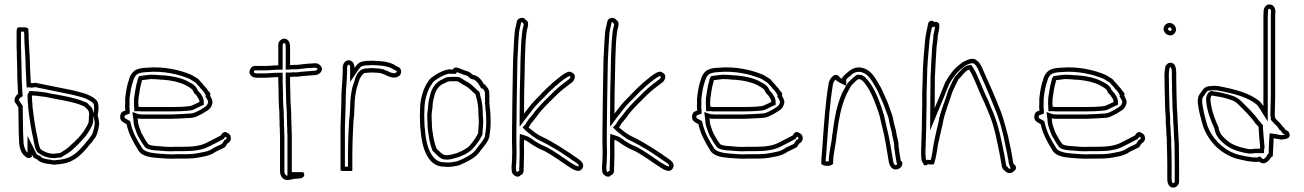

<svg xmlns="http://www.w3.org/2000/svg" viewBox="-20 -781 5968 879"><path d="M47 -325C45 -318 48 -311 52 -308L64 -290C64 -267 65 -244 65 -221C65 -188 66 -155 68 -122C70 -102 78 -80 90 -70C101 -59 110 -52 126 -63V-74C128 -70 130 -65 134 -60C140 -56 146 -52 152 -50L154 -47C158 -45 162 -42 167 -39C180 -34 193 -31 207 -30C216 -28 225 -27 232 -27C238 -28 244 -29 250 -29C257 -30 264 -31 270 -32C311 -39 343 -64 366 -90C374 -99 382 -107 389 -117C396 -124 403 -132 408 -141C423 -156 429 -180 433 -205C436 -221 430 -243 427 -253C429 -263 431 -274 431 -284C431 -297 430 -309 425 -318C411 -336 387 -347 361 -355L316 -367C257 -378 201 -391 142 -402C136 -401 131 -401 127 -400C125 -401 123 -401 121 -401C120 -433 117 -467 117 -500C116 -508 116 -515 116 -523C114 -557 111 -593 111 -627C110 -637 110 -643 110 -647C110 -651 105 -654 96 -656H78C74 -656 70 -657 67 -656C57 -656 56 -644 56 -635V-578C56 -567 56 -555 57 -542C57 -528 57 -513 58 -498C58 -483 59 -468 59 -453C59 -438 59 -422 60 -407C60 -401 61 -394 61 -387C61 -375 62 -363 63 -351C57 -347 49 -341 47 -325ZM67 -322V-323C68 -332 70 -331 74 -334L84 -341L83 -353C82 -365 81 -376 81 -387C81 -396 80 -403 80 -407V-408C79 -422 79 -438 79 -453C79 -469 78 -484 78 -498V-499C77 -513 77 -528 77 -542V-543V-544C76 -556 76 -567 76 -578V-635V-636H78H90C90 -631 91 -628 91 -626C91 -591 94 -554 96 -522C96 -514 96 -508 97 -499C97 -464 100 -431 101 -400L102 -381H120L125 -379L132 -381C132 -381 137 -381 142 -382C200 -371 255 -358 312 -347L355 -336C380 -328 398 -318 408 -307C410 -303 411 -295 411 -284C411 -277 409 -267 407 -257L406 -252L408 -247C411 -238 415 -218 413 -208C409 -183 403 -164 394 -155L392 -153L391 -151C387 -145 381 -137 375 -131L374 -130L373 -128C367 -120 360 -113 351 -103C330 -79 302 -58 267 -52C262 -51 255 -50 249 -49C240 -49 234 -48 230 -47C224 -47 218 -48 211 -50H210H208C197 -51 185 -54 176 -57C173 -59 170 -61 168 -62L165 -67L158 -69C156 -70 152 -72 148 -75C146 -78 146 -79 144 -83L106 -159V-82L104 -84V-85H103C98 -89 90 -108 88 -124C86 -158 85 -188 85 -221C85 -245 84 -268 84 -290V-296ZM106 -342C106 -333 107 -325 107 -319V-318V-317C108 -307 109 -299 109 -291V-290V-289C116 -231 122 -189 134 -138V-134L135 -132C138 -119 139 -103 149 -87L151 -84L154 -82C171 -69 197 -57 227 -57H229H231C233 -57 238 -58 243 -59C251 -60 253 -60 255 -60L262 -61L267 -65C278 -73 296 -81 310 -94C329 -111 345 -127 362 -146C378 -164 390 -183 400 -203V-204L401 -205C402 -209 406 -214 406 -225C406 -227 407 -231 407 -239V-247L408 -254V-255C408 -270 405 -287 390 -298L379 -310L364 -316C325 -333 281 -340 239 -348L210 -353C192 -358 174 -359 161 -361C154 -362 150 -363 143 -363H137C136 -363 133 -364 127 -364H115L106 -347ZM127 -344C130 -344 134 -343 137 -343H143C147 -343 152 -342 158 -341C173 -339 190 -338 205 -334L235 -328C277 -320 321 -313 356 -298L367 -293L377 -283C386 -277 388 -269 388 -255L387 -248V-239C387 -234 386 -230 386 -225C386 -221 384 -217 382 -212C372 -193 361 -175 347 -159C331 -141 314 -125 296 -109C285 -98 269 -90 256 -81H255C254 -81 253 -80 252 -80C248 -80 245 -79 241 -79C237 -78 232 -78 227 -77C202 -77 180 -87 166 -98C159 -109 158 -122 154 -137V-140C142 -192 136 -232 129 -291C129 -300 128 -309 127 -319C127 -327 126 -335 126 -342Z M530 -246C530 -226 546 -220 559 -213C570 -166 590 -130 612 -95C626 -67 663 -61 700 -58C728 -56 758 -53 789 -55H828C856 -55 877 -57 901 -62C929 -67 948 -72 969 -87C983 -94 997 -100 1010 -107C1014 -113 1018 -119 1021 -124C1028 -127 1037 -136 1037 -146C1037 -162 1030 -169 1020 -173C1006 -183 996 -170 991 -161C971 -151 950 -139 929 -129C900 -113 862 -109 819 -109H780C752 -107 728 -110 704 -112C688 -113 670 -114 659 -121C653 -129 646 -139 641 -148C635 -160 629 -167 624 -181C619 -196 611 -212 611 -231L610 -239C613 -238 617 -238 620 -238C625 -237 629 -237 632 -237H766C794 -238 821 -239 848 -241C873 -241 889 -252 907 -261C923 -272 942 -278 949 -298C958 -317 949 -330 942 -342C943 -345 943 -348 943 -352C940 -359 937 -363 934 -364C929 -373 923 -380 915 -388C911 -394 905 -400 899 -406C896 -410 892 -415 888 -419C878 -425 868 -432 857 -438C804 -461 729 -478 652 -471C634 -470 617 -469 602 -461C587 -453 575 -436 571 -418C561 -391 557 -363 553 -330V-304C552 -297 552 -290 553 -283C553 -280 554 -278 554 -275L539 -269C534 -264 530 -255 530 -246ZM550 -246C550 -248 551 -251 552 -253L574 -261V-275C574 -280 573 -283 573 -283V-284V-286C572 -291 572 -296 573 -301V-303V-329C577 -363 581 -387 590 -411V-412L591 -414C594 -427 602 -438 611 -443C621 -448 634 -450 653 -451C726 -458 798 -441 848 -420C857 -415 866 -408 875 -403C878 -400 881 -397 883 -394L884 -393L885 -392C891 -386 896 -381 898 -377L899 -375L901 -374C908 -367 913 -361 917 -354L920 -347H923L920 -340L925 -332C933 -318 935 -316 931 -307L930 -306V-305C927 -295 917 -291 897 -278C877 -268 866 -261 848 -261H847C821 -259 793 -258 766 -257H632C629 -257 627 -257 624 -258H622H620H616L586 -268L591 -230C591 -206 601 -187 605 -174C611 -156 618 -150 623 -139C629 -128 636 -118 643 -109L645 -106L648 -104C666 -93 688 -93 703 -92C726 -90 752 -87 781 -89H819C863 -89 905 -93 938 -111C961 -122 981 -133 1000 -143L1005 -146L1008 -151C1009 -152 1010 -154 1011 -155L1013 -154C1017 -152 1017 -154 1017 -146C1017 -145 1014 -142 1013 -142L1007 -140L1004 -134L996 -122C984 -116 973 -112 960 -105L959 -104L957 -103C939 -90 925 -87 897 -82C874 -77 855 -75 828 -75H788C759 -73 730 -76 702 -78C664 -81 638 -89 630 -104L629 -105V-106C607 -140 588 -174 578 -218L576 -226L568 -231C551 -240 550 -240 550 -246ZM594 -290 595 -272H617C625 -271 625 -271 627 -271H766C793 -271 824 -272 848 -275C863 -276 869 -281 872 -282C883 -287 893 -293 901 -296L913 -301V-314C913 -336 899 -350 899 -350L898 -354L895 -356C894 -357 892 -360 887 -365L886 -367H885L884 -369V-370L882 -374C871 -396 848 -403 838 -409V-410H837C807 -425 769 -433 730 -436H729H721C703 -438 688 -439 671 -439H670H668C654 -437 641 -436 627 -434L617 -432L612 -423C610 -418 609 -414 609 -411C601 -385 598 -357 594 -333V-332C593 -319 593 -304 594 -290ZM614 -292C613 -305 613 -318 614 -330C618 -356 621 -383 629 -408C629 -410 629 -412 630 -414C643 -416 656 -417 671 -419C687 -419 702 -418 720 -416H728C765 -413 802 -405 828 -392C840 -385 858 -377 864 -365V-364C867 -357 870 -353 873 -351C876 -348 878 -345 881 -342C885 -333 893 -328 893 -314C884 -310 875 -305 865 -301C860 -299 853 -295 847 -295C821 -292 793 -291 766 -291H627C626 -291 623 -291 620 -292Z M1122 -448C1126 -433 1139 -425 1157 -425H1191C1212 -425 1232 -428 1254 -428V-419C1254 -410 1254 -395 1255 -379C1255 -344 1256 -299 1259 -267C1259 -253 1259 -240 1260 -227V-203L1261 -195C1261 -182 1261 -170 1262 -158V4C1262 24 1275 43 1294 43C1305 43 1316 41 1326 38C1346 36 1370 39 1373 20C1373 12 1370 7 1364 7H1316V-162C1315 -173 1315 -185 1315 -198C1314 -206 1314 -216 1314 -227C1313 -241 1313 -254 1313 -268C1312 -280 1311 -298 1310 -318C1310 -334 1309 -351 1309 -367C1308 -388 1308 -408 1308 -419V-429C1313 -429 1318 -429 1324 -430H1342C1368 -434 1391 -434 1417 -437H1423C1438 -439 1454 -449 1454 -466C1452 -481 1436 -494 1419 -491C1413 -491 1408 -491 1403 -490C1385 -490 1368 -487 1349 -485C1347 -485 1344 -484 1340 -484H1324L1308 -483V-568C1308 -587 1299 -604 1281 -604C1268 -604 1254 -591 1254 -577V-482C1232 -482 1215 -479 1195 -479H1144C1130 -477 1122 -463 1122 -448ZM1142 -451C1143 -457 1146 -459 1146 -459H1195C1217 -459 1234 -462 1254 -462H1274V-577C1274 -579 1279 -584 1281 -584C1283 -584 1288 -583 1288 -568V-462L1325 -464H1340C1345 -464 1349 -465 1350 -465H1351C1371 -467 1387 -470 1403 -470H1405H1407C1409 -470 1413 -471 1419 -471H1421H1422C1426 -472 1432 -469 1434 -465C1433 -463 1429 -458 1421 -457H1416H1415C1391 -454 1367 -454 1340 -450H1322H1321C1317 -449 1313 -449 1308 -449H1288V-419C1288 -408 1288 -388 1289 -367C1289 -349 1290 -333 1290 -318V-317C1291 -297 1292 -279 1293 -267C1293 -253 1293 -239 1294 -226C1294 -215 1294 -206 1295 -197C1295 -183 1295 -171 1296 -161V23H1294C1290 23 1282 17 1282 4V-159V-160C1281 -171 1281 -182 1281 -195V-196L1280 -204V-228V-229C1279 -241 1279 -253 1279 -267V-268V-269C1276 -300 1275 -344 1275 -379V-380C1274 -395 1274 -410 1274 -419V-448H1254C1230 -448 1210 -445 1191 -445H1157C1146 -445 1143 -449 1142 -451Z M1539 0C1543 1 1552 2 1564 2H1570C1584 2 1593 2 1593 0V-78C1593 -120 1595 -162 1597 -203C1598 -220 1598 -236 1601 -250C1601 -262 1602 -275 1603 -289C1603 -311 1605 -338 1609 -357C1612 -380 1620 -396 1625 -416C1630 -426 1639 -444 1651 -447C1655 -447 1659 -448 1663 -448C1667 -448 1672 -449 1677 -449H1691C1697 -448 1702 -448 1708 -448C1711 -448 1714 -447 1716 -447C1720 -446 1724 -446 1728 -445L1731 -443C1735 -442 1740 -440 1745 -438L1754 -433C1764 -429 1774 -426 1784 -426C1792 -426 1798 -427 1802 -431C1820 -435 1822 -467 1804 -474L1794 -479C1777 -491 1757 -497 1732 -500C1724 -501 1716 -501 1708 -502C1702 -502 1697 -502 1691 -503C1683 -503 1675 -503 1668 -502C1667 -502 1665 -503 1664 -503C1658 -502 1653 -502 1648 -501C1624 -498 1614 -486 1603 -470C1603 -488 1594 -505 1576 -505C1559 -505 1549 -488 1549 -471V-456C1549 -449 1549 -441 1548 -433V-426C1548 -420 1547 -414 1547 -408C1546 -395 1545 -382 1544 -368C1544 -359 1543 -349 1543 -339C1543 -294 1540 -245 1539 -198ZM1559 -18V-198C1560 -244 1563 -293 1563 -339C1563 -347 1564 -358 1564 -367C1565 -381 1566 -393 1567 -406V-407V-408C1567 -412 1568 -418 1568 -426V-432C1569 -444 1569 -449 1569 -456V-471C1569 -482 1575 -485 1576 -485C1578 -485 1583 -484 1583 -470V-406L1619 -459C1629 -474 1633 -479 1650 -481H1651H1652C1654 -481 1652 -481 1657 -482H1669H1671C1675 -483 1683 -483 1689 -483C1697 -482 1702 -482 1707 -482C1718 -481 1723 -481 1730 -480C1753 -477 1769 -472 1782 -463L1784 -462L1796 -456C1797 -455 1797 -452 1796 -450L1792 -449L1789 -446H1784C1778 -446 1771 -448 1763 -451L1754 -456L1752 -457C1748 -458 1742 -460 1739 -461L1736 -464H1733C1726 -466 1722 -466 1721 -466L1718 -467H1717C1716 -467 1713 -468 1708 -468C1702 -468 1698 -468 1694 -469H1693H1677C1669 -469 1664 -468 1663 -468C1656 -468 1652 -467 1651 -467H1649L1646 -466C1620 -460 1611 -433 1607 -425L1606 -423V-421C1602 -404 1592 -385 1589 -360C1585 -339 1583 -312 1583 -290C1582 -276 1581 -264 1581 -252C1578 -236 1578 -220 1577 -204C1575 -163 1573 -121 1573 -78V-18H1570H1564Z M1903 -223C1903 -206 1904 -192 1906 -181C1911 -111 1936 -18 2012 -18C2030 -16 2046 -17 2061 -20C2081 -22 2092 -29 2108 -36C2140 -52 2162 -64 2182 -94C2197 -114 2215 -131 2221 -158V-162C2223 -172 2224 -184 2225 -195C2225 -201 2226 -207 2226 -213V-231C2226 -241 2225 -251 2225 -261C2224 -272 2224 -282 2222 -291C2222 -298 2221 -304 2220 -310C2220 -310 2221 -315 2221 -315C2221 -319 2220 -324 2220 -328C2221 -335 2221 -343 2220 -352C2222 -371 2207 -387 2197 -396H2195C2186 -414 2169 -435 2147 -438H2146C2144 -439 2142 -440 2141 -441C2131 -453 2121 -454 2106 -459C2094 -462 2061 -484 2054 -463H2042L2038 -464C2005 -459 1980 -443 1957 -427C1948 -420 1941 -411 1935 -400C1917 -371 1903 -325 1903 -280C1902 -262 1902 -244 1903 -223ZM1923 -223V-224C1922 -244 1922 -262 1923 -279V-280C1923 -321 1936 -364 1952 -389V-390H1953C1958 -399 1964 -407 1969 -411C1991 -426 2011 -439 2037 -444L2040 -443H2068L2071 -451C2079 -449 2090 -443 2100 -440C2118 -434 2121 -435 2126 -428V-427H2127C2132 -422 2135 -421 2137 -420L2141 -418H2145C2156 -416 2169 -402 2177 -387L2183 -376H2189C2197 -368 2201 -360 2200 -354V-352V-350C2201 -342 2201 -336 2200 -331V-329V-328C2200 -323 2201 -319 2201 -317L2200 -310V-307C2201 -301 2202 -296 2202 -291V-289V-287C2203 -282 2204 -270 2205 -260C2205 -249 2206 -240 2206 -231V-213C2206 -210 2205 -202 2205 -196C2204 -185 2203 -174 2201 -166V-164V-160C2196 -140 2182 -128 2166 -106L2165 -105C2148 -79 2131 -70 2100 -54C2081 -46 2075 -42 2059 -40H2058H2057C2044 -37 2030 -36 2014 -38H2013H2012C1957 -38 1931 -110 1926 -182V-184V-185C1924 -194 1923 -207 1923 -223ZM1936 -256C1936 -246 1936 -231 1937 -218C1937 -202 1938 -187 1941 -172C1945 -141 1950 -116 1960 -92L1962 -89L1965 -86C1973 -78 1981 -71 1987 -65L1989 -63L1991 -62C1994 -60 2001 -53 2014 -51H2015C2037 -48 2057 -55 2069 -59C2076 -60 2084 -63 2089 -66C2093 -68 2099 -70 2106 -73H2107L2123 -83L2124 -84C2128 -87 2131 -89 2133 -90L2136 -92L2138 -94C2157 -113 2176 -138 2187 -162L2189 -166V-173C2190 -185 2190 -192 2191 -201V-202V-203C2191 -204 2192 -208 2192 -215V-234V-235C2191 -246 2190 -256 2190 -267V-269C2190 -295 2185 -322 2179 -342L2175 -360L2169 -365C2165 -368 2161 -372 2157 -376C2149 -384 2142 -389 2138 -393L2137 -395L2135 -396C2135 -396 2130 -400 2128 -401L2107 -413C2100 -418 2093 -422 2088 -425L2085 -427L2080 -428C2073 -429 2067 -429 2063 -429H2048C2043 -429 2038 -429 2031 -428C2017 -427 2009 -419 2008 -419C1973 -406 1954 -373 1948 -340C1943 -325 1940 -307 1940 -291C1938 -277 1937 -268 1936 -258V-257ZM1956 -256C1957 -266 1958 -277 1960 -289C1960 -304 1963 -323 1967 -335C1972 -365 1989 -391 2015 -400C2020 -402 2028 -408 2034 -408C2039 -409 2043 -409 2048 -409H2063C2067 -409 2071 -409 2077 -408C2083 -404 2090 -400 2096 -396L2117 -384C2119 -383 2121 -381 2124 -379C2130 -373 2137 -368 2143 -362C2147 -358 2152 -353 2157 -349L2160 -337C2166 -318 2170 -293 2170 -269V-267C2170 -255 2171 -244 2172 -233V-215C2172 -211 2171 -207 2171 -203C2170 -193 2170 -183 2169 -174V-171C2159 -150 2141 -125 2124 -108C2120 -106 2116 -103 2112 -100L2097 -91C2091 -88 2085 -86 2080 -84C2075 -81 2070 -79 2064 -78C2051 -74 2034 -69 2017 -71C2011 -72 2006 -76 2001 -79C1994 -86 1986 -93 1979 -100C1970 -122 1964 -147 1961 -175C1958 -188 1957 -204 1957 -219C1956 -233 1956 -246 1956 -256Z M2322 -21C2322 -13 2322 -5 2323 2V5C2325 20 2351 38 2363 21C2375 19 2379 3 2377 -10C2377 -14 2378 -18 2378 -23V-37C2378 -46 2379 -56 2379 -67V-92C2379 -105 2378 -121 2379 -141C2398 -135 2408 -122 2428 -112C2442 -103 2459 -95 2474 -89C2512 -68 2547 -43 2582 -19C2597 -10 2630 16 2646 -10C2659 -30 2637 -48 2625 -55C2617 -62 2607 -66 2598 -74C2574 -89 2549 -107 2524 -121C2499 -137 2470 -151 2444 -164L2442 -166C2438 -168 2433 -172 2428 -175C2419 -183 2408 -190 2400 -198C2405 -203 2408 -212 2413 -218C2425 -231 2439 -250 2449 -264C2473 -293 2502 -320 2529 -347C2549 -367 2576 -387 2599 -404C2611 -413 2620 -439 2600 -448C2587 -459 2571 -448 2561 -442C2543 -430 2526 -415 2509 -401C2506 -399 2504 -397 2502 -394C2495 -388 2488 -382 2481 -375L2463 -357C2455 -348 2446 -339 2436 -329C2415 -308 2397 -285 2379 -261C2379 -325 2380 -393 2382 -455C2382 -474 2383 -492 2383 -509C2385 -549 2385 -591 2390 -627C2390 -646 2409 -679 2388 -689C2378 -706 2350 -701 2346 -682L2343 -666C2339 -654 2337 -642 2336 -631C2336 -624 2335 -615 2334 -605C2332 -576 2331 -540 2329 -509C2329 -494 2328 -478 2328 -461C2326 -370 2325 -267 2324 -172V-126C2324 -111 2325 -98 2325 -85C2325 -72 2324 -61 2324 -50C2324 -40 2323 -30 2322 -21ZM2342 -20C2343 -31 2344 -39 2344 -50C2344 -60 2345 -71 2345 -85C2345 -99 2344 -112 2344 -126V-172C2345 -267 2346 -370 2348 -461C2348 -477 2349 -493 2349 -508C2351 -540 2352 -575 2354 -603C2355 -614 2356 -623 2356 -630C2357 -640 2359 -650 2362 -660V-661L2366 -678C2366 -678 2365 -678 2366 -679C2369 -681 2371 -679 2371 -679L2374 -674L2378 -672C2378 -665 2371 -647 2370 -628C2365 -589 2365 -549 2363 -510V-509C2363 -493 2362 -474 2362 -455C2360 -392 2359 -325 2359 -261V-201L2395 -249C2413 -273 2430 -295 2450 -315C2460 -325 2470 -334 2478 -343L2495 -361C2501 -367 2508 -373 2515 -379L2517 -381L2519 -383L2520 -384L2521 -385L2522 -386C2539 -400 2556 -415 2572 -425C2580 -430 2585 -433 2587 -433L2589 -431L2592 -430C2592 -427 2588 -421 2587 -420C2564 -403 2537 -383 2515 -361C2488 -334 2459 -307 2434 -277L2433 -276C2423 -262 2409 -244 2398 -232V-231C2390 -221 2386 -212 2386 -212L2372 -198L2386 -184C2396 -174 2408 -167 2415 -160L2416 -159L2418 -158C2421 -156 2426 -153 2430 -150L2432 -148L2435 -146C2461 -133 2489 -119 2513 -104H2514C2537 -91 2563 -73 2586 -58C2599 -47 2607 -44 2612 -40L2613 -39L2615 -38C2629 -30 2630 -23 2629 -21L2628 -19C2625 -18 2607 -27 2593 -36C2558 -60 2523 -85 2484 -107H2483L2481 -108C2467 -114 2451 -121 2439 -129H2438L2437 -130C2422 -138 2411 -152 2385 -160L2360 -168L2359 -142C2358 -121 2359 -104 2359 -92V-67C2359 -57 2358 -47 2358 -37V-23C2358 -21 2357 -17 2357 -10V-8V-7V2L2351 3L2348 7C2346 6 2344 3 2343 2V1V-1C2342 -6 2342 -13 2342 -20Z M2736 -21C2736 -13 2736 -5 2737 2V5C2739 20 2765 38 2777 21C2789 19 2793 3 2791 -10C2791 -14 2792 -18 2792 -23V-37C2792 -46 2793 -56 2793 -67V-92C2793 -105 2792 -121 2793 -141C2812 -135 2822 -122 2842 -112C2856 -103 2873 -95 2888 -89C2926 -68 2961 -43 2996 -19C3011 -10 3044 16 3060 -10C3073 -30 3051 -48 3039 -55C3031 -62 3021 -66 3012 -74C2988 -89 2963 -107 2938 -121C2913 -137 2884 -151 2858 -164L2856 -166C2852 -168 2847 -172 2842 -175C2833 -183 2822 -190 2814 -198C2819 -203 2822 -212 2827 -218C2839 -231 2853 -250 2863 -264C2887 -293 2916 -320 2943 -347C2963 -367 2990 -387 3013 -404C3025 -413 3034 -439 3014 -448C3001 -459 2985 -448 2975 -442C2957 -430 2940 -415 2923 -401C2920 -399 2918 -397 2916 -394C2909 -388 2902 -382 2895 -375L2877 -357C2869 -348 2860 -339 2850 -329C2829 -308 2811 -285 2793 -261C2793 -325 2794 -393 2796 -455C2796 -474 2797 -492 2797 -509C2799 -549 2799 -591 2804 -627C2804 -646 2823 -679 2802 -689C2792 -706 2764 -701 2760 -682L2757 -666C2753 -654 2751 -642 2750 -631C2750 -624 2749 -615 2748 -605C2746 -576 2745 -540 2743 -509C2743 -494 2742 -478 2742 -461C2740 -370 2739 -267 2738 -172V-126C2738 -111 2739 -98 2739 -85C2739 -72 2738 -61 2738 -50C2738 -40 2737 -30 2736 -21ZM2756 -20C2757 -31 2758 -39 2758 -50C2758 -60 2759 -71 2759 -85C2759 -99 2758 -112 2758 -126V-172C2759 -267 2760 -370 2762 -461C2762 -477 2763 -493 2763 -508C2765 -540 2766 -575 2768 -603C2769 -614 2770 -623 2770 -630C2771 -640 2773 -650 2776 -660V-661L2780 -678C2780 -678 2779 -678 2780 -679C2783 -681 2785 -679 2785 -679L2788 -674L2792 -672C2792 -665 2785 -647 2784 -628C2779 -589 2779 -549 2777 -510V-509C2777 -493 2776 -474 2776 -455C2774 -392 2773 -325 2773 -261V-201L2809 -249C2827 -273 2844 -295 2864 -315C2874 -325 2884 -334 2892 -343L2909 -361C2915 -367 2922 -373 2929 -379L2931 -381L2933 -383L2934 -384L2935 -385L2936 -386C2953 -400 2970 -415 2986 -425C2994 -430 2999 -433 3001 -433L3003 -431L3006 -430C3006 -427 3002 -421 3001 -420C2978 -403 2951 -383 2929 -361C2902 -334 2873 -307 2848 -277L2847 -276C2837 -262 2823 -244 2812 -232V-231C2804 -221 2800 -212 2800 -212L2786 -198L2800 -184C2810 -174 2822 -167 2829 -160L2830 -159L2832 -158C2835 -156 2840 -153 2844 -150L2846 -148L2849 -146C2875 -133 2903 -119 2927 -104H2928C2951 -91 2977 -73 3000 -58C3013 -47 3021 -44 3026 -40L3027 -39L3029 -38C3043 -30 3044 -23 3043 -21L3042 -19C3039 -18 3021 -27 3007 -36C2972 -60 2937 -85 2898 -107H2897L2895 -108C2881 -114 2865 -121 2853 -129H2852L2851 -130C2836 -138 2825 -152 2799 -160L2774 -168L2773 -142C2772 -121 2773 -104 2773 -92V-67C2773 -57 2772 -47 2772 -37V-23C2772 -21 2771 -17 2771 -10V-8V-7V2L2765 3L2762 7C2760 6 2758 3 2757 2V1V-1C2756 -6 2756 -13 2756 -20Z M3148 -246C3148 -226 3164 -220 3177 -213C3188 -166 3208 -130 3230 -95C3244 -67 3281 -61 3318 -58C3346 -56 3376 -53 3407 -55H3446C3474 -55 3495 -57 3519 -62C3547 -67 3566 -72 3587 -87C3601 -94 3615 -100 3628 -107C3632 -113 3636 -119 3639 -124C3646 -127 3655 -136 3655 -146C3655 -162 3648 -169 3638 -173C3624 -183 3614 -170 3609 -161C3589 -151 3568 -139 3547 -129C3518 -113 3480 -109 3437 -109H3398C3370 -107 3346 -110 3322 -112C3306 -113 3288 -114 3277 -121C3271 -129 3264 -139 3259 -148C3253 -160 3247 -167 3242 -181C3237 -196 3229 -212 3229 -231L3228 -239C3231 -238 3235 -238 3238 -238C3243 -237 3247 -237 3250 -237H3384C3412 -238 3439 -239 3466 -241C3491 -241 3507 -252 3525 -261C3541 -272 3560 -278 3567 -298C3576 -317 3567 -330 3560 -342C3561 -345 3561 -348 3561 -352C3558 -359 3555 -363 3552 -364C3547 -373 3541 -380 3533 -388C3529 -394 3523 -400 3517 -406C3514 -410 3510 -415 3506 -419C3496 -425 3486 -432 3475 -438C3422 -461 3347 -478 3270 -471C3252 -470 3235 -469 3220 -461C3205 -453 3193 -436 3189 -418C3179 -391 3175 -363 3171 -330V-304C3170 -297 3170 -290 3171 -283C3171 -280 3172 -278 3172 -275L3157 -269C3152 -264 3148 -255 3148 -246ZM3168 -246C3168 -248 3169 -251 3170 -253L3192 -261V-275C3192 -280 3191 -283 3191 -283V-284V-286C3190 -291 3190 -296 3191 -301V-303V-329C3195 -363 3199 -387 3208 -411V-412L3209 -414C3212 -427 3220 -438 3229 -443C3239 -448 3252 -450 3271 -451C3344 -458 3416 -441 3466 -420C3475 -415 3484 -408 3493 -403C3496 -400 3499 -397 3501 -394L3502 -393L3503 -392C3509 -386 3514 -381 3516 -377L3517 -375L3519 -374C3526 -367 3531 -361 3535 -354L3538 -347H3541L3538 -340L3543 -332C3551 -318 3553 -316 3549 -307L3548 -306V-305C3545 -295 3535 -291 3515 -278C3495 -268 3484 -261 3466 -261H3465C3439 -259 3411 -258 3384 -257H3250C3247 -257 3245 -257 3242 -258H3240H3238H3234L3204 -268L3209 -230C3209 -206 3219 -187 3223 -174C3229 -156 3236 -150 3241 -139C3247 -128 3254 -118 3261 -109L3263 -106L3266 -104C3284 -93 3306 -93 3321 -92C3344 -90 3370 -87 3399 -89H3437C3481 -89 3523 -93 3556 -111C3579 -122 3599 -133 3618 -143L3623 -146L3626 -151C3627 -152 3628 -154 3629 -155L3631 -154C3635 -152 3635 -154 3635 -146C3635 -145 3632 -142 3631 -142L3625 -140L3622 -134L3614 -122C3602 -116 3591 -112 3578 -105L3577 -104L3575 -103C3557 -90 3543 -87 3515 -82C3492 -77 3473 -75 3446 -75H3406C3377 -73 3348 -76 3320 -78C3282 -81 3256 -89 3248 -104L3247 -105V-106C3225 -140 3206 -174 3196 -218L3194 -226L3186 -231C3169 -240 3168 -240 3168 -246ZM3212 -290 3213 -272H3235C3243 -271 3243 -271 3245 -271H3384C3411 -271 3442 -272 3466 -275C3481 -276 3487 -281 3490 -282C3501 -287 3511 -293 3519 -296L3531 -301V-314C3531 -336 3517 -350 3517 -350L3516 -354L3513 -356C3512 -357 3510 -360 3505 -365L3504 -367H3503L3502 -369V-370L3500 -374C3489 -396 3466 -403 3456 -409V-410H3455C3425 -425 3387 -433 3348 -436H3347H3339C3321 -438 3306 -439 3289 -439H3288H3286C3272 -437 3259 -436 3245 -434L3235 -432L3230 -423C3228 -418 3227 -414 3227 -411C3219 -385 3216 -357 3212 -333V-332C3211 -319 3211 -304 3212 -290ZM3232 -292C3231 -305 3231 -318 3232 -330C3236 -356 3239 -383 3247 -408C3247 -410 3247 -412 3248 -414C3261 -416 3274 -417 3289 -419C3305 -419 3320 -418 3338 -416H3346C3383 -413 3420 -405 3446 -392C3458 -385 3476 -377 3482 -365V-364C3485 -357 3488 -353 3491 -351C3494 -348 3496 -345 3499 -342C3503 -333 3511 -328 3511 -314C3502 -310 3493 -305 3483 -301C3478 -299 3471 -295 3465 -295C3439 -292 3411 -291 3384 -291H3245C3244 -291 3241 -291 3238 -292Z M3740 -30C3746 -25 3756 -21 3767 -22C3775 -20 3794 -26 3794 -33C3794 -80 3807 -116 3810 -161L3813 -179C3820 -238 3832 -294 3851 -339C3858 -357 3869 -373 3877 -389L3898 -410C3902 -413 3905 -416 3910 -419C3912 -419 3915 -418 3918 -418C3921 -416 3925 -414 3928 -412C3960 -380 3980 -329 3997 -281L4006 -254C4010 -236 4015 -217 4019 -199C4031 -154 4038 -107 4046 -58L4049 -40C4052 -24 4061 -7 4078 -5C4096 -5 4111 -16 4111 -33C4111 -38 4110 -42 4105 -44H4104C4100 -64 4097 -88 4094 -109L4093 -127C4090 -146 4084 -163 4082 -182C4076 -201 4070 -227 4066 -249C4062 -260 4059 -270 4055 -281L4043 -314C4033 -336 4024 -356 4014 -378C3992 -413 3977 -453 3936 -468C3905 -480 3877 -466 3861 -450C3858 -448 3855 -446 3852 -443L3843 -434C3841 -432 3834 -424 3834 -420C3830 -422 3827 -425 3824 -427C3822 -434 3812 -440 3801 -438C3788 -431 3775 -414 3773 -396C3759 -311 3753 -219 3746 -125L3743 -82C3742 -69 3740 -55 3740 -42ZM3760 -42C3760 -54 3762 -67 3763 -81L3766 -124C3773 -218 3779 -309 3793 -393V-394C3794 -402 3800 -412 3806 -417L3807 -414L3813 -410C3813 -410 3818 -406 3825 -402L3854 -388V-416C3855 -418 3857 -420 3857 -420L3866 -429C3867 -430 3869 -431 3872 -433L3874 -434L3875 -436C3888 -449 3907 -457 3929 -449C3960 -438 3973 -407 3996 -369C4006 -347 4015 -326 4024 -306L4036 -274C4040 -264 4043 -254 4047 -244C4051 -222 4056 -198 4062 -178C4065 -157 4070 -141 4073 -125L4074 -107V-106C4077 -85 4080 -61 4084 -40L4087 -27C4085 -26 4082 -25 4079 -25C4076 -26 4071 -31 4069 -43L4066 -61C4058 -110 4050 -158 4038 -204C4034 -224 4030 -240 4026 -258L4025 -259L4016 -288C3999 -337 3978 -390 3942 -426L3941 -428L3939 -429C3934 -432 3930 -434 3929 -435L3924 -438H3918C3916 -438 3915 -439 3910 -439H3904L3900 -436C3893 -432 3889 -428 3886 -426L3885 -425L3861 -401L3859 -398C3852 -384 3840 -367 3832 -347C3812 -300 3800 -241 3793 -182L3790 -163V-162C3787 -123 3775 -87 3774 -42H3771H3769H3765Z M4197 -76C4197 -67 4198 -57 4199 -48C4199 -45 4201 -41 4206 -34C4209 -22 4215 -21 4229 -29C4235 -28 4241 -28 4247 -28C4253 -28 4256 -29 4256 -30C4265 -57 4270 -91 4275 -123C4276 -127 4277 -130 4277 -133C4279 -138 4280 -144 4281 -150C4285 -169 4290 -191 4296 -215C4304 -265 4327 -316 4340 -360C4350 -379 4357 -398 4366 -414C4368 -419 4370 -421 4374 -423C4376 -426 4378 -429 4381 -431C4384 -436 4388 -441 4393 -445C4399 -452 4407 -460 4417 -462C4431 -441 4440 -416 4452 -390L4457 -378C4467 -354 4477 -330 4488 -308C4495 -292 4501 -276 4508 -260C4533 -202 4545 -132 4559 -63L4562 -45C4565 -32 4566 -5 4579 -1C4589 14 4611 16 4622 2C4636 -4 4633 -26 4621 -29C4619 -34 4618 -39 4617 -45C4617 -49 4616 -53 4615 -57C4611 -88 4601 -125 4595 -158L4583 -203C4577 -227 4569 -250 4561 -273C4537 -334 4511 -394 4484 -453L4475 -474C4469 -486 4462 -497 4452 -504C4439 -517 4419 -511 4405 -505C4395 -501 4385 -495 4374 -486C4346 -465 4324 -435 4307 -403C4290 -360 4276 -327 4259 -286L4260 -425C4262 -475 4265 -525 4268 -569C4270 -586 4273 -599 4273 -616C4276 -634 4282 -650 4280 -671C4277 -678 4267 -684 4256 -680C4253 -690 4232 -688 4229 -673L4227 -663C4226 -656 4224 -649 4223 -642C4222 -639 4221 -637 4221 -634C4219 -625 4218 -615 4216 -605C4211 -546 4204 -483 4204 -418C4203 -398 4203 -377 4202 -356V-304C4202 -285 4201 -266 4201 -247C4201 -224 4200 -203 4200 -184C4199 -171 4199 -159 4199 -148C4198 -137 4198 -127 4198 -117L4197 -99ZM4217 -76V-98L4218 -116V-117C4218 -127 4218 -136 4219 -146V-147V-148C4219 -159 4219 -170 4220 -182V-183V-184C4220 -202 4221 -223 4221 -247C4221 -265 4222 -284 4222 -304V-356C4223 -379 4223 -398 4224 -417V-418C4224 -481 4231 -543 4236 -602C4238 -613 4239 -623 4241 -630V-632V-633C4241 -634 4242 -635 4242 -636L4243 -637V-639C4244 -643 4245 -649 4246 -655L4260 -660C4260 -647 4256 -636 4253 -619V-618V-616C4253 -602 4250 -589 4248 -571V-570C4245 -526 4242 -476 4240 -425L4238 -184L4277 -278C4294 -319 4308 -352 4325 -395C4342 -426 4361 -451 4386 -470C4397 -479 4404 -484 4413 -487C4428 -493 4436 -492 4438 -490L4439 -489L4441 -488C4446 -484 4452 -476 4457 -466L4466 -445C4493 -386 4518 -326 4542 -266C4550 -242 4558 -221 4564 -198L4575 -154C4581 -120 4591 -83 4595 -54V-53L4596 -52C4597 -48 4597 -46 4597 -45V-43V-42C4598 -36 4599 -29 4602 -22L4606 -12H4607L4606 -10C4604 -8 4599 -7 4596 -12L4592 -18L4588 -19C4586 -24 4584 -39 4582 -49L4579 -67C4565 -136 4552 -207 4526 -268C4519 -283 4513 -299 4506 -316V-317C4495 -338 4485 -362 4475 -386L4470 -398C4458 -424 4450 -449 4434 -473L4426 -484L4413 -482C4396 -479 4385 -465 4379 -459C4372 -453 4368 -448 4366 -445C4361 -440 4361 -439 4360 -438C4354 -434 4349 -426 4348 -423C4337 -404 4331 -386 4322 -369L4321 -368V-366C4309 -324 4284 -271 4276 -219C4270 -194 4265 -174 4261 -154C4260 -147 4259 -142 4258 -140L4257 -137V-133C4257 -132 4257 -131 4256 -128L4255 -127V-126C4251 -99 4247 -70 4241 -48C4238 -48 4234 -49 4232 -49L4225 -50L4221 -47L4219 -51C4218 -60 4217 -69 4217 -76Z M4715 -246C4715 -226 4731 -220 4744 -213C4755 -166 4775 -130 4797 -95C4811 -67 4848 -61 4885 -58C4913 -56 4943 -53 4974 -55H5013C5041 -55 5062 -57 5086 -62C5114 -67 5133 -72 5154 -87C5168 -94 5182 -100 5195 -107C5199 -113 5203 -119 5206 -124C5213 -127 5222 -136 5222 -146C5222 -162 5215 -169 5205 -173C5191 -183 5181 -170 5176 -161C5156 -151 5135 -139 5114 -129C5085 -113 5047 -109 5004 -109H4965C4937 -107 4913 -110 4889 -112C4873 -113 4855 -114 4844 -121C4838 -129 4831 -139 4826 -148C4820 -160 4814 -167 4809 -181C4804 -196 4796 -212 4796 -231L4795 -239C4798 -238 4802 -238 4805 -238C4810 -237 4814 -237 4817 -237H4951C4979 -238 5006 -239 5033 -241C5058 -241 5074 -252 5092 -261C5108 -272 5127 -278 5134 -298C5143 -317 5134 -330 5127 -342C5128 -345 5128 -348 5128 -352C5125 -359 5122 -363 5119 -364C5114 -373 5108 -380 5100 -388C5096 -394 5090 -400 5084 -406C5081 -410 5077 -415 5073 -419C5063 -425 5053 -432 5042 -438C4989 -461 4914 -478 4837 -471C4819 -470 4802 -469 4787 -461C4772 -453 4760 -436 4756 -418C4746 -391 4742 -363 4738 -330V-304C4737 -297 4737 -290 4738 -283C4738 -280 4739 -278 4739 -275L4724 -269C4719 -264 4715 -255 4715 -246ZM4735 -246C4735 -248 4736 -251 4737 -253L4759 -261V-275C4759 -280 4758 -283 4758 -283V-284V-286C4757 -291 4757 -296 4758 -301V-303V-329C4762 -363 4766 -387 4775 -411V-412L4776 -414C4779 -427 4787 -438 4796 -443C4806 -448 4819 -450 4838 -451C4911 -458 4983 -441 5033 -420C5042 -415 5051 -408 5060 -403C5063 -400 5066 -397 5068 -394L5069 -393L5070 -392C5076 -386 5081 -381 5083 -377L5084 -375L5086 -374C5093 -367 5098 -361 5102 -354L5105 -347H5108L5105 -340L5110 -332C5118 -318 5120 -316 5116 -307L5115 -306V-305C5112 -295 5102 -291 5082 -278C5062 -268 5051 -261 5033 -261H5032C5006 -259 4978 -258 4951 -257H4817C4814 -257 4812 -257 4809 -258H4807H4805H4801L4771 -268L4776 -230C4776 -206 4786 -187 4790 -174C4796 -156 4803 -150 4808 -139C4814 -128 4821 -118 4828 -109L4830 -106L4833 -104C4851 -93 4873 -93 4888 -92C4911 -90 4937 -87 4966 -89H5004C5048 -89 5090 -93 5123 -111C5146 -122 5166 -133 5185 -143L5190 -146L5193 -151C5194 -152 5195 -154 5196 -155L5198 -154C5202 -152 5202 -154 5202 -146C5202 -145 5199 -142 5198 -142L5192 -140L5189 -134L5181 -122C5169 -116 5158 -112 5145 -105L5144 -104L5142 -103C5124 -90 5110 -87 5082 -82C5059 -77 5040 -75 5013 -75H4973C4944 -73 4915 -76 4887 -78C4849 -81 4823 -89 4815 -104L4814 -105V-106C4792 -140 4773 -174 4763 -218L4761 -226L4753 -231C4736 -240 4735 -240 4735 -246ZM4779 -290 4780 -272H4802C4810 -271 4810 -271 4812 -271H4951C4978 -271 5009 -272 5033 -275C5048 -276 5054 -281 5057 -282C5068 -287 5078 -293 5086 -296L5098 -301V-314C5098 -336 5084 -350 5084 -350L5083 -354L5080 -356C5079 -357 5077 -360 5072 -365L5071 -367H5070L5069 -369V-370L5067 -374C5056 -396 5033 -403 5023 -409V-410H5022C4992 -425 4954 -433 4915 -436H4914H4906C4888 -438 4873 -439 4856 -439H4855H4853C4839 -437 4826 -436 4812 -434L4802 -432L4797 -423C4795 -418 4794 -414 4794 -411C4786 -385 4783 -357 4779 -333V-332C4778 -319 4778 -304 4779 -290ZM4799 -292C4798 -305 4798 -318 4799 -330C4803 -356 4806 -383 4814 -408C4814 -410 4814 -412 4815 -414C4828 -416 4841 -417 4856 -419C4872 -419 4887 -418 4905 -416H4913C4950 -413 4987 -405 5013 -392C5025 -385 5043 -377 5049 -365V-364C5052 -357 5055 -353 5058 -351C5061 -348 5063 -345 5066 -342C5070 -333 5078 -328 5078 -314C5069 -310 5060 -305 5050 -301C5045 -299 5038 -295 5032 -295C5006 -292 4978 -291 4951 -291H4812C4811 -291 4808 -291 4805 -292Z M5307 -649C5307 -633 5321 -619 5338 -619C5352 -619 5364 -632 5364 -646C5364 -662 5350 -676 5334 -676C5320 -676 5307 -663 5307 -649ZM5311 -436C5311 -388 5313 -340 5314 -292C5314 -280 5315 -268 5316 -257L5317 -242V-217C5319 -201 5320 -182 5320 -166C5321 -159 5321 -151 5322 -144V-121C5323 -89 5324 -57 5324 -26V39C5324 58 5332 78 5351 78C5365 78 5378 65 5378 51V-26C5378 -58 5377 -90 5377 -121L5376 -138C5376 -143 5376 -149 5375 -154C5375 -166 5373 -184 5373 -197C5372 -209 5372 -221 5371 -233C5371 -241 5370 -250 5370 -260C5369 -268 5369 -277 5368 -286C5367 -331 5365 -377 5365 -422V-448C5365 -470 5360 -494 5338 -494C5330 -494 5323 -489 5320 -483C5319 -482 5317 -481 5316 -480C5313 -466 5311 -451 5311 -436ZM5327 -649C5327 -651 5332 -656 5334 -656C5339 -656 5344 -651 5344 -646C5344 -643 5340 -639 5338 -639C5332 -639 5327 -645 5327 -649ZM5331 -436C5331 -447 5332 -460 5334 -469L5336 -471L5338 -474C5339 -474 5345 -472 5345 -448V-422C5345 -376 5347 -331 5348 -286V-285V-284C5349 -277 5349 -268 5350 -259C5350 -248 5351 -239 5351 -233V-232V-231C5352 -221 5352 -207 5353 -196C5353 -181 5355 -164 5355 -154V-152V-150C5355 -148 5356 -143 5356 -138V-137L5357 -120C5357 -88 5358 -58 5358 -26V51C5358 53 5353 58 5351 58C5350 58 5344 56 5344 39V-26C5344 -57 5343 -90 5342 -121V-145V-147C5341 -152 5341 -159 5340 -167C5340 -184 5339 -202 5337 -218V-243L5336 -259C5335 -271 5334 -280 5334 -292C5333 -341 5331 -388 5331 -436Z M5464 -308C5467 -277 5477 -241 5484 -216C5495 -175 5517 -142 5543 -114C5569 -88 5601 -67 5640 -55C5668 -48 5707 -38 5739 -40L5744 -42C5767 -21 5789 -43 5799 -61L5807 -66C5809 -93 5809 -118 5811 -148C5823 -146 5835 -144 5846 -142C5866 -144 5888 -146 5884 -168C5881 -178 5875 -183 5866 -186C5862 -191 5856 -200 5851 -203C5842 -218 5829 -227 5818 -240C5818 -244 5817 -248 5816 -252C5817 -282 5817 -313 5818 -343V-704C5818 -712 5818 -719 5819 -727C5819 -743 5811 -758 5797 -760C5780 -765 5765 -748 5765 -730C5765 -721 5764 -713 5764 -704V-295C5759 -303 5754 -309 5749 -315C5702 -356 5631 -373 5557 -387C5544 -388 5533 -389 5525 -387C5497 -387 5489 -375 5477 -356C5465 -344 5462 -326 5464 -308ZM5484 -310C5482 -325 5485 -336 5491 -342L5493 -343L5494 -345C5506 -364 5506 -367 5525 -367H5527L5530 -368C5532 -368 5543 -368 5554 -367C5629 -353 5694 -336 5735 -301C5740 -295 5743 -290 5747 -284L5784 -225V-704C5784 -711 5785 -719 5785 -730V-734C5787 -742 5791 -741 5791 -741L5793 -740H5794C5794 -740 5799 -738 5799 -728C5798 -717 5798 -712 5798 -704V-343C5797 -311 5797 -283 5796 -253V-250L5797 -247C5798 -243 5798 -241 5798 -240V-233L5803 -227C5816 -211 5828 -204 5834 -193L5836 -188L5840 -186C5842 -185 5846 -179 5850 -174L5854 -169L5860 -167C5863 -166 5864 -165 5864 -165C5861 -164 5852 -163 5847 -162L5814 -168L5793 -171L5791 -149C5789 -122 5789 -100 5788 -78L5784 -75L5782 -71C5780 -68 5778 -64 5775 -61C5766 -51 5763 -51 5757 -57L5748 -65L5735 -60C5708 -59 5671 -68 5645 -74C5609 -85 5581 -105 5557 -128C5532 -155 5513 -184 5503 -221C5496 -246 5487 -281 5484 -310ZM5502 -316C5507 -268 5524 -228 5540 -192C5545 -160 5562 -143 5576 -130C5606 -101 5641 -89 5684 -80H5685C5691 -79 5696 -78 5704 -78C5712 -78 5718 -79 5725 -80H5767V-96C5770 -104 5769 -107 5769 -110V-111V-112C5766 -139 5764 -169 5762 -197V-207L5758 -212C5754 -218 5747 -225 5744 -228C5720 -263 5686 -294 5660 -320C5638 -342 5607 -347 5582 -354C5563 -359 5546 -360 5534 -363L5528 -365L5522 -363C5507 -357 5504 -340 5503 -337L5502 -335V-317ZM5522 -318V-332C5524 -339 5524 -342 5529 -344C5544 -340 5561 -339 5577 -335C5603 -328 5630 -322 5646 -306C5673 -279 5706 -248 5728 -215C5733 -210 5738 -205 5742 -200V-196C5744 -166 5746 -138 5749 -110C5749 -107 5749 -104 5748 -102C5747 -102 5747 -101 5747 -100H5724C5716 -99 5710 -98 5704 -98C5699 -98 5694 -99 5688 -100C5646 -109 5615 -120 5590 -145C5575 -158 5562 -172 5559 -197C5543 -233 5527 -272 5522 -318Z"/></svg>

Font: Scribbler
Style: Clr
Weight: 400
Designer: Mew Too
Foundry: Cannot Into Space Fonts
Version: Version 1.001